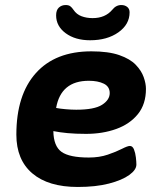

<svg xmlns="http://www.w3.org/2000/svg" viewBox="-20 -735 640 763"><path d="M289 8Q172 8 108.5 -46Q45 -100 45 -200Q45 -358 122.5 -444.5Q200 -531 343 -531Q411 -531 454 -516Q497 -501 519.5 -477.5Q542 -454 551 -428.5Q560 -403 560 -382Q560 -321 528 -281.5Q496 -242 442 -222.5Q388 -203 322 -203Q280 -203 248.5 -206Q217 -209 192 -214Q193 -154 224.5 -131.5Q256 -109 333 -109Q375 -109 408.5 -120.5Q442 -132 464.5 -143.5Q487 -155 496 -155Q507 -155 512.5 -141Q518 -127 520 -109.5Q522 -92 522 -81Q522 -60 493.5 -39.5Q465 -19 413 -5.5Q361 8 289 8ZM283 -299Q355 -299 385.5 -318.5Q416 -338 416 -365Q416 -391 392.5 -402.5Q369 -414 333 -414Q222 -414 203 -306Q218 -303 241 -301Q264 -299 283 -299ZM338 -575Q279 -575 241 -603Q203 -631 203 -674Q203 -695 214 -705Q225 -715 241 -715Q253 -715 259.5 -710Q266 -705 272 -696Q284 -678 304 -670.5Q324 -663 348 -663Q398 -663 426 -696Q441 -715 462 -715Q476 -715 485.5 -707.5Q495 -700 495 -686Q495 -638 450.5 -606.5Q406 -575 338 -575Z"/></svg>

Font: Asap Semi Expanded Semi Expanded Regular
Style: Bold Italic
Weight: 700
Width: 6
Italic angle: -6°
Designer: Pablo Cosgaya
Foundry: Omnibus-Type
Version: Version 3.001; ttfautohint (v1.8.4.7-5d5b)